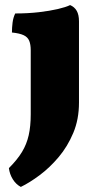

<svg xmlns="http://www.w3.org/2000/svg" viewBox="-20 -487 375 756"><path d="M62 249Q43 239 30.5 219Q18 199 15 175Q48 142 66.5 111.5Q85 81 93 45.5Q101 10 101 -37V-289Q101 -312 95 -326.5Q89 -341 73 -348.5Q57 -356 27 -359Q27 -378 29.5 -398Q32 -418 40 -434Q90 -434 133 -439Q176 -444 208 -451.5Q240 -459 256 -467Q273 -460 282 -444.5Q291 -429 291 -403V-83Q291 -17 268.5 36.5Q246 90 211 131.5Q176 173 136.5 202.5Q97 232 62 249Z"/></svg>

Font: Vollkorn Black
Style: Regular
Weight: 900
Designer: Friedrich Althausen
Foundry: Friedrich Althausen
Version: Version 5.000